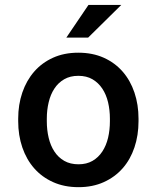

<svg xmlns="http://www.w3.org/2000/svg" viewBox="-20 -753 640 783"><path d="M54.2 -269Q54.2 -326.2 71 -375.5Q87.9 -424.8 119.4 -460.9Q150.9 -497.1 196.3 -517.6Q241.7 -538.1 299.3 -538.1Q357.4 -538.1 403.1 -517.6Q448.7 -497.1 480.2 -460.9Q511.7 -424.8 528.3 -375.5Q544.9 -326.2 544.9 -269V-258.8Q544.9 -201.2 528.3 -151.9Q511.7 -102.5 480.2 -66.7Q448.7 -30.8 403.3 -10.3Q357.9 10.3 300.3 10.3Q242.2 10.3 196.5 -10.3Q150.9 -30.8 119.4 -66.7Q87.9 -102.5 71 -151.9Q54.2 -201.2 54.2 -258.8ZM170.9 -258.8Q170.9 -222.7 178.5 -190.9Q186 -159.2 201.9 -135Q217.8 -110.8 242.2 -96.9Q266.6 -83 300.3 -83Q333 -83 357.2 -96.9Q381.3 -110.8 397.2 -135Q413.1 -159.2 420.7 -190.9Q428.2 -222.7 428.2 -258.8V-269Q428.2 -304.2 420.7 -335.9Q413.1 -367.7 397.2 -391.6Q381.3 -415.5 357.2 -429.7Q333 -443.8 299.3 -443.8Q266.1 -443.8 241.7 -429.7Q217.3 -415.5 201.7 -391.6Q186 -367.7 178.5 -335.9Q170.9 -304.2 170.9 -269ZM340.8 -732.9H474.6L339.4 -599.6H250.5Z"/></svg>

Font: Roboto Mono
Style: Regular
Weight: 500
Designer: Google
Version: Version 2.000986; 2015; ttfautohint (v1.3)